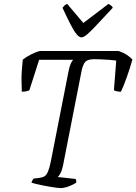

<svg xmlns="http://www.w3.org/2000/svg" viewBox="-20 -966 700 986"><path d="M290 0Q284 0 269.5 -2Q255 -4 236.5 -7Q218 -10 199 -14Q180 -18 164.5 -21.5Q149 -25 141 -28Q143 -33 146 -39Q149 -45 153 -49L180 -52Q197 -54 208 -60.5Q219 -67 226.5 -85Q234 -103 241 -137L332 -600Q337 -626 344 -640.5Q351 -655 356 -659H181L131 -503Q127 -500 116 -497.5Q105 -495 92 -495Q91 -515 90.5 -555.5Q90 -596 97 -660Q115 -674 140.5 -687Q166 -700 185 -704H589Q614 -696 632.5 -683.5Q651 -671 660 -660Q647 -614 630 -566.5Q613 -519 601 -495Q589 -495 578.5 -497.5Q568 -500 565 -503L577 -655Q565 -657 544 -658.5Q523 -660 501 -661Q479 -662 463 -662Q426 -662 414.5 -644Q403 -626 398 -597L304 -118Q299 -93 291 -77.5Q283 -62 277 -57L368 -47Q370 -45 371 -40.5Q372 -36 372 -28Q353 -16 330.5 -8Q308 0 290 0ZM398 -774Q387 -774 373.5 -790Q360 -806 342.5 -840Q325 -874 301 -926Q306 -932 310.5 -937Q315 -942 325 -946L408 -848L537 -946Q545 -942 551.5 -936.5Q558 -931 559 -926Q512 -876 480.5 -842Q449 -808 429.5 -791Q410 -774 398 -774Z"/></svg>

Font: Texturina 12pt Thin
Style: Italic
Weight: 250
Italic angle: -11°
Designer: Guillermo Torres Carreño
Foundry: Omnibus-Type
Version: Version 1.002